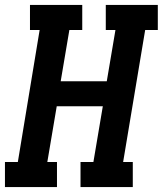

<svg xmlns="http://www.w3.org/2000/svg" viewBox="-24 -755 657 775"><path d="M-4 0V-101H48L136 -634H97V-735H308V-634H256L221 -427H407L442 -634H403V-735H613V-634H562L473 -101H512V0H301V-101H353L391 -326H205L167 -101H206V0Z"/></svg>

Font: Iosevka Slab Extended Oblique
Style: Bold
Weight: 700
Width: 7
Italic angle: -9°
Monospace: yes
Designer: Belleve Invis
Foundry: Belleve Invis
Version: Version 11.1.1; ttfautohint (v1.8.3)